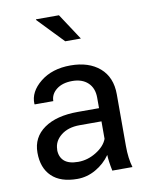

<svg xmlns="http://www.w3.org/2000/svg" viewBox="-82 -768 654 839"><g transform="rotate(-10 245.0 -349.0)"><path d="M193.4 10.3Q119.1 10.3 80.1 -27.3Q41 -64.9 41 -132.8Q41 -200.7 95.7 -239.3Q150.4 -277.8 246.1 -277.8H339.8V-324.7Q339.8 -366.7 314.2 -390.9Q288.6 -415 244.9 -415Q201.2 -415 174.8 -394.3Q148.4 -373.5 148.4 -342.8H65.9L64.9 -345.2Q62.5 -398.9 115 -441.2Q167.5 -483.4 248.8 -483.4Q330.1 -483.4 378.4 -441.7Q426.8 -399.9 426.8 -323.7V-94.7Q426.8 -39.6 439 1H349.6Q340.3 -44.4 339.8 -70.3Q314.5 -34.2 275.6 -12Q236.8 10.3 193.4 10.3ZM128.4 -130.9H127.9Q127.9 -98.6 147.9 -80.6Q168 -62.5 210 -62.5Q252 -62.5 290.3 -86.2Q328.6 -109.9 340.3 -141.6V-219.2H243.7Q191.9 -219.2 160.2 -193.6Q128.4 -168 128.4 -130.9ZM237.8 -708 314.5 -591.3H245.1L135.3 -705.6L136.7 -708Z"/></g></svg>

Font: Yantramanav
Style: Regular
Weight: 400
Version: Version 1.001;PS 1.0;hotconv 1.0.72;makeotf.lib2.5.5900; ttf